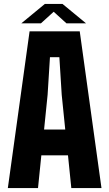

<svg xmlns="http://www.w3.org/2000/svg" viewBox="-20 -960 558 980"><path d="M20 0 131 -800H387L498 0H344L327 -167H191L174 0ZM205 -299H313L295 -476L283 -668H235L223 -476ZM89 -841 209 -940H299L419 -841H319L254 -900L189 -841Z"/></svg>

Font: Big Shoulders Text Black
Style: Regular
Weight: 900
Designer: Patric King
Foundry: XO Type Co
Version: Version 1.000; ttfautohint (v1.8.2)